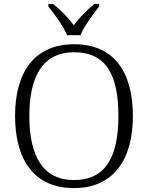

<svg xmlns="http://www.w3.org/2000/svg" viewBox="-20 -951 757 981"><path d="M323 -771H391C409 -816 456 -880 487 -918V-931H463C419 -896 387 -862 357 -822C327 -862 295 -896 251 -931H227V-918C258 -880 304 -816 323 -771ZM358 10C560 10 659 -136 659 -358C659 -585 561 -725 359 -725C158 -725 57 -585 57 -359C57 -132 156 10 358 10ZM358 -31C200 -31 130 -152 130 -358C130 -564 200 -684 359 -684C525 -684 585 -564 585 -358C585 -153 522 -31 358 -31Z"/></svg>

Font: Noto Serif Light
Style: Regular
Weight: 300
Designer: Monotype Design Team
Foundry: Monotype Imaging Inc.
Version: Version 2.013